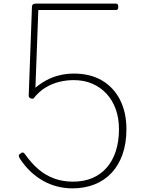

<svg xmlns="http://www.w3.org/2000/svg" viewBox="-20 -1018 796 1057"><path d="M379 19Q336 19 295 8.5Q254 -2 217.5 -22.5Q181 -43 149 -73Q117 -103 90 -144Q84 -153 83.5 -160Q83 -167 92 -172Q99 -179 105 -178.5Q111 -178 117 -170Q153 -119 192.5 -85.5Q232 -52 279 -35Q326 -18 382 -18Q441 -18 487.5 -37.5Q534 -57 567 -94.5Q600 -132 617.5 -186Q635 -240 635 -307Q635 -368 617 -417.5Q599 -467 566 -502.5Q533 -538 487.5 -557.5Q442 -577 385 -577Q345 -577 305 -567Q265 -557 230 -535.5Q195 -514 167 -479Q164 -474 156.5 -474.5Q149 -475 143.5 -479.5Q138 -484 138 -490L156 -982Q157 -991 162 -994.5Q167 -998 177 -998H619Q624 -998 627.5 -994.5Q631 -991 631 -981Q631 -971 628 -967Q625 -963 619 -963H191L175 -535Q202 -558 235 -576Q268 -594 307 -603.5Q346 -613 386 -613Q477 -613 541.5 -575Q606 -537 641 -468Q676 -399 676 -307Q676 -230 655 -169.5Q634 -109 595 -67Q556 -25 501 -3Q446 19 379 19Z"/></svg>

Font: Playwrite NG Modern Thin
Style: Regular
Weight: 250
Designer: Veronika Burian, José Scaglione
Foundry: TypeTogether
Version: Version 1.002